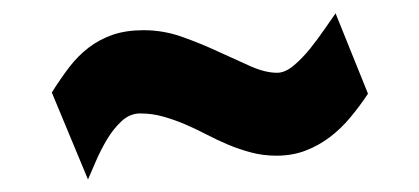

<svg xmlns="http://www.w3.org/2000/svg" viewBox="-20 -436 644 295"><path d="M115.2 -160.2 59.6 -293.9Q72.8 -314.9 86.2 -332.5Q99.6 -350.1 116.2 -362.8Q132.8 -375.5 153.3 -382.6Q173.8 -389.6 200.7 -389.6Q231 -389.6 259.8 -379.4Q288.6 -369.1 314.9 -356.9Q341.3 -344.7 364.3 -334.5Q387.2 -324.2 405.8 -324.2Q418 -324.2 431.2 -335.2Q444.3 -346.2 456.3 -361.1Q468.3 -376 478.8 -391.4Q489.3 -406.7 495.6 -415.5L545.4 -292Q532.7 -272.9 518.3 -255.6Q503.9 -238.3 486.8 -225.3Q469.7 -212.4 449.5 -204.6Q429.2 -196.8 404.8 -196.8Q384.3 -196.8 366 -201.7Q347.7 -206.5 330.8 -213.6Q314 -220.7 297.6 -229.2Q281.2 -237.8 264.6 -244.9Q248 -252 231 -256.8Q213.9 -261.7 195.3 -261.7Q179.7 -261.7 167 -250Q154.3 -238.3 144.5 -221.9Q134.8 -205.6 127.4 -188.5Q120.1 -171.4 115.2 -160.2Z"/></svg>

Font: Akaash Gobhi
Style: Regular
Weight: 400
Designer: Kulbir Singh Thind, MD
Foundry: Punjab Online
Version: Version 1.200